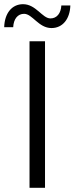

<svg xmlns="http://www.w3.org/2000/svg" viewBox="-27 -897 356 917"><path d="M219 -763C272 -763 307 -806 309 -871H266C264 -833 244 -809 214 -809C175 -809 145 -877 83 -877C30 -877 -5 -834 -7 -767H36C38 -807 58 -831 88 -831C128 -831 157 -763 219 -763ZM114 0H188V-700H114Z"/></svg>

Font: Talent
Style: Regular
Weight: 400
Designer: Mike Powis
Version: Version 1.001;hotconv 1.0.109;makeotfexe 2.5.65596